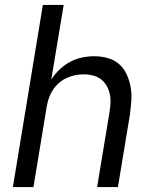

<svg xmlns="http://www.w3.org/2000/svg" viewBox="-20 -755 640 775"><path d="M32 0 153 -735H237L187 -434Q201 -456 220.5 -474.5Q240 -493 263.5 -505.5Q287 -518 312 -523Q337 -528 361 -528Q389 -528 415.5 -520.5Q442 -513 461.5 -495.5Q481 -478 492 -453.5Q503 -429 507.5 -402Q512 -375 510 -347Q508 -319 504 -290L456 0H372L422 -302Q425 -321 426 -340Q427 -359 423 -376.5Q419 -394 410 -409.5Q401 -425 387 -435.5Q373 -446 355 -450.5Q337 -455 318 -455Q301 -455 283.5 -451.5Q266 -448 249.5 -440.5Q233 -433 218.5 -420.5Q204 -408 194 -393Q184 -378 178 -361Q172 -344 169 -327L115 0Z"/></svg>

Font: Iosevka SS04 Extended Oblique
Style: Regular
Weight: 400
Width: 7
Italic angle: -9°
Monospace: yes
Designer: Belleve Invis
Foundry: Belleve Invis
Version: Version 19.0.0; ttfautohint (v1.8.4)